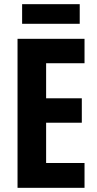

<svg xmlns="http://www.w3.org/2000/svg" viewBox="-20 -900 467 920"><path d="M362 -880H86V-786H362ZM385 0V-119H201V-312H372V-429H201V-597H385V-714H64V0Z"/></svg>

Font: Noto Sans Hebrew ExtraCondensed
Style: Bold
Weight: 700
Width: 2
Designer: Monotype Design Team
Foundry: Monotype Imaging Inc.
Version: Version 2.004